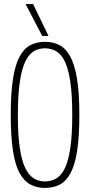

<svg xmlns="http://www.w3.org/2000/svg" viewBox="-20 -916 444 946"><path d="M201 10Q162 10 130.5 -6.5Q99 -23 77 -62.5Q55 -102 44 -172Q33 -242 33 -349Q33 -457 44 -527.5Q55 -598 77 -638Q99 -678 130.5 -694Q162 -710 201 -710Q241 -710 272.5 -694Q304 -678 326 -638Q348 -598 359.5 -528Q371 -458 371 -350Q371 -242 360 -172Q349 -102 327 -62Q305 -22 273.5 -6Q242 10 201 10ZM201 -22Q232 -22 257 -36.5Q282 -51 299.5 -87Q317 -123 326.5 -187Q336 -251 336 -349Q336 -448 326.5 -512.5Q317 -577 299.5 -613Q282 -649 257 -663.5Q232 -678 201 -678Q171 -678 146.5 -663.5Q122 -649 104.5 -612.5Q87 -576 77.5 -512Q68 -448 68 -349Q68 -251 77.5 -187.5Q87 -124 104.5 -88Q122 -52 146.5 -37Q171 -22 201 -22ZM188 -739 106 -896H143L219 -739Z"/></svg>

Font: Georama Condensed ExtraLight
Style: Regular
Weight: 200
Width: 3
Designer: Jean-Baptiste Levee
Foundry: Production Type
Version: Version 1.000